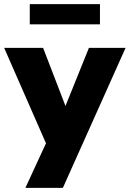

<svg xmlns="http://www.w3.org/2000/svg" viewBox="-40 -722 623 922"><path d="M82 180 197 -69V3L-20 -492H167L291 -170H257L387 -492H563L262 180ZM103 -605V-702H440V-605Z"/></svg>

Font: Nunito Sans 12pt ExtraLight 12pt Black
Style: Regular
Weight: 900
Version: Version 3.101;gftools[0.9.27]